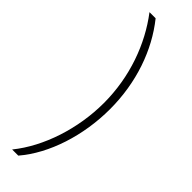

<svg xmlns="http://www.w3.org/2000/svg" viewBox="-298 -710 863 863"><g transform="rotate(45 133.5 -278.5)"><path d="M220 -281C220 -450 166 -603 76 -715H37C125 -600 181 -447 181 -281C181 -119 127 47 37 158H76C167 52 220 -114 220 -281Z"/></g></svg>

Font: Noto Sans Georgian Condensed ExtraLight
Style: Regular
Weight: 200
Width: 3
Designer: Monotype Design Team, Akaki Razmadze
Foundry: Google LLC
Version: Version 2.005